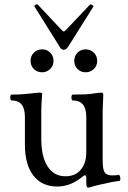

<svg xmlns="http://www.w3.org/2000/svg" viewBox="-20 -843 587 879"><path d="M383 16Q375 16 375 -6V-28Q375 -40 369 -40Q363 -40 355 -32Q302 11 242 11Q172 11 133 -39Q94 -89 94 -181V-308Q94 -383 34 -383Q27 -383 27 -396.5Q27 -410 34 -410Q63 -410 83.5 -411.5Q104 -413 120 -415Q135 -417 147 -418Q159 -419 163 -419Q173 -419 173 -413Q169 -361 169 -337V-208Q169 -126 198 -81Q227 -36 280 -36Q324 -36 349.5 -65.5Q375 -95 375 -147V-308Q375 -383 314 -383Q307 -383 307 -396.5Q307 -410 314 -410Q346 -410 369.5 -411Q393 -412 408 -415Q422 -417 431 -418Q440 -419 444 -419Q453 -419 453 -407Q452 -383 451 -366Q450 -349 450 -337V-109Q450 -68 459 -54Q468 -40 494 -40Q509 -40 523 -42Q527 -43 529 -36.5Q531 -30 531 -23Q531 -16 527 -15Q520 -14 503.5 -11.5Q487 -9 458 -2Q428 4 414 8Q400 12 390 15Q387 16 383 16ZM173 -512Q150 -512 135 -527Q120 -542 120 -564Q120 -587 135 -602Q150 -617 173 -617Q195 -617 210 -602Q225 -587 225 -564Q225 -542 209.5 -527Q194 -512 173 -512ZM372 -512Q350 -512 335 -527Q320 -542 320 -564Q320 -587 335 -602Q350 -617 372 -617Q394 -617 409.5 -602Q425 -587 425 -564Q425 -542 409.5 -527Q394 -512 372 -512ZM272 -615Q260 -615 253 -629L138 -813Q135 -816 142 -820.5Q149 -825 153 -822L257 -711Q268 -699 272 -699Q276 -699 287 -711L391 -821Q394 -825 402 -820Q410 -815 407 -812L292 -629Q283 -615 272 -615Z"/></svg>

Font: Junicode SmExp
Style: Regular
Weight: 400
Width: 6
Designer: Peter S. Baker
Version: Version 2.205; ttfautohint (v1.8.4)